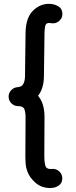

<svg xmlns="http://www.w3.org/2000/svg" viewBox="-20 -697 391 990"><path d="M208.5 110.8Q208.5 135.7 213.1 155Q217.8 174.3 238.8 174.3Q242.2 174.3 245.6 174.1Q249 173.8 252.4 173.8Q272.5 173.8 286.9 188.2Q301.3 202.6 301.3 222.7Q301.3 246.6 283.2 259.5Q265.1 272.5 238.8 272.5Q194.3 272.5 163.6 245.8Q132.8 219.2 121.1 187Q113.8 167 112.3 148.9Q110.8 130.9 110.8 115.7V110.4L111.8 -90.8Q111.8 -118.7 105.5 -134.3Q99.1 -149.9 73.2 -149.9Q53.2 -149.9 38.8 -164.3Q24.4 -178.7 24.4 -198.7Q24.4 -217.8 37.8 -231.9Q51.3 -246.1 70.3 -247.6Q91.3 -248.5 99.9 -263.7Q108.4 -278.8 108.9 -302.7L111.8 -529.3Q112.3 -567.9 123 -598.4Q133.8 -628.9 158.2 -649.4Q191.4 -677.2 232.4 -677.2Q259.8 -677.2 280.8 -664.3Q301.8 -651.4 301.8 -625.5Q301.8 -605.5 287.4 -591.1Q272.9 -576.7 252.9 -576.7Q248 -576.7 242.9 -577.6Q237.8 -578.6 232.9 -578.6Q216.3 -578.6 213.1 -563Q210 -547.4 209.5 -527.8L206.5 -301.3Q205.6 -240.7 176.3 -203.1Q193.8 -182.1 201.7 -154.5Q209.5 -127 209.5 -93.8V-90.3Z"/></svg>

Font: Manjari
Style: Bold
Weight: 700
Designer: Santhosh Thottingal <santhosh.thottingal@gmail.com>
Version: Version 2.000